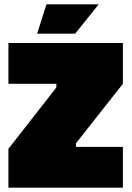

<svg xmlns="http://www.w3.org/2000/svg" viewBox="-20 -869 609 889"><path d="M19 -481V-670H549V-481L332 -206V-189H549V0H19V-180L241 -464V-481ZM195 -849H437L328 -713H152Z"/></svg>

Font: Titillium Web
Style: Black
Weight: 900
Version: Version 1.001;PS 35.000;hotconv 1.0.70;makeotf.lib2.5.55311